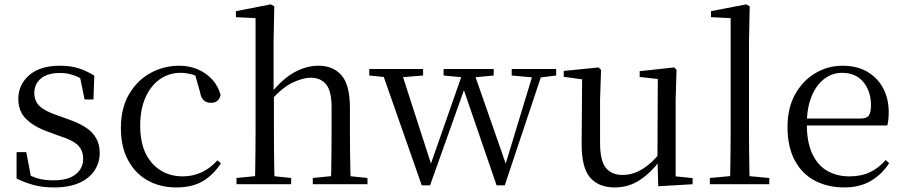

<svg xmlns="http://www.w3.org/2000/svg" viewBox="-20 -825 4046 860"><path d="M221.4 14.6Q172.9 14.6 134 4.5Q95.1 -5.6 54.2 -25.1L54.3 -143.7H97.8L121.5 -18.1L84.9 -20.3V-56.3Q113.4 -37.5 144.2 -27.4Q174.9 -17.3 218.7 -17.3Q285.2 -17.3 318.8 -44.1Q352.5 -70.9 352.5 -113.5Q352.5 -150.2 329.8 -173.6Q307.2 -197 245.6 -216.4L193.9 -235.4Q133.2 -257 97.6 -291.4Q62 -325.9 62 -382Q62 -445.2 110.4 -487.9Q158.8 -530.6 249.1 -530.6Q294.4 -530.6 329.5 -519.9Q364.7 -509.2 402.4 -486.4L398.6 -379.4H358.9L335.1 -495.5L366.5 -490.1V-457.8Q335.7 -479.4 307.9 -488.7Q280.2 -498.1 249.1 -498.1Q192.1 -498.1 162.9 -473.1Q133.7 -448 133.7 -408.5Q133.7 -372 157.7 -349.5Q181.6 -327 236.5 -308.4L286.8 -290.4Q362.6 -264 394.7 -228.1Q426.7 -192.1 426.7 -139.6Q426.7 -96.6 403.5 -61.4Q380.3 -26.2 334.9 -5.8Q289.5 14.6 221.4 14.6Z M769.6 14.6Q696.8 14.6 640.8 -17.1Q584.8 -48.8 553.1 -108.5Q521.4 -168.3 521.4 -251.4Q521.4 -340.7 558.2 -403.2Q594.9 -465.8 654.5 -498.2Q714 -530.6 782.8 -530.6Q827.5 -530.6 865.7 -514.4Q903.9 -498.1 930.7 -468.8Q957.5 -439.5 968.2 -399.3Q959.3 -364.4 925.7 -364.4Q905 -364.4 892.6 -375.7Q880.1 -386.9 875.7 -413.5L850.7 -501.6L900.8 -461.9Q870.5 -482.4 843.4 -490.6Q816.3 -498.8 788 -498.8Q736.9 -498.8 695.9 -469.9Q655 -441 631.5 -388.2Q607.9 -335.4 607.9 -261.5Q607.9 -153.9 660.9 -94.5Q713.8 -35 798.2 -35Q843 -35 881.9 -52.7Q920.9 -70.3 953.8 -106.9L969.6 -93.9Q936.6 -42.3 888.9 -13.8Q841.2 14.6 769.6 14.6Z M1039.3 0V-27.8L1148.1 -38.6H1180.7L1284.1 -27.8V0ZM1121.7 0Q1122.7 -24.4 1123.2 -65.3Q1123.7 -106.3 1124.2 -150.7Q1124.7 -195.1 1124.7 -228.5V-743.7L1036.7 -748.1V-775.1L1193.1 -805.5L1208.5 -796.5L1205.5 -641V-411.6L1206.9 -399.2V-228.5Q1206.9 -195.1 1207.4 -150.7Q1207.9 -106.3 1208.5 -65.3Q1209.1 -24.4 1210.1 0ZM1381 0V-27.8L1488.5 -38.6H1520.7L1626 -27.8V0ZM1462 0Q1463.2 -24.4 1463.7 -64.8Q1464.2 -105.3 1464.7 -149.7Q1465.2 -194.1 1465.2 -228.5V-344.3Q1465.2 -418.1 1440.4 -447.5Q1415.7 -476.9 1372.4 -476.9Q1337.3 -476.9 1291 -455.2Q1244.8 -433.5 1190.4 -372.6L1171.4 -407H1193.2Q1245.8 -472.4 1299.1 -501.5Q1352.4 -530.6 1406.5 -530.6Q1472.6 -530.6 1510 -487.3Q1547.4 -443.9 1547.4 -341.1V-228.5Q1547.4 -194.1 1547.9 -149.7Q1548.4 -105.3 1549.3 -64.8Q1550.2 -24.4 1551.2 0Z M1869.1 5.2 1686.5 -516H1773.5L1919.1 -65.2L1900.4 -65L1906 -80.1L2058.7 -516H2097.3L2254.7 -65H2236.9L2240.9 -78.3L2374 -516H2414.9L2240.9 5.2H2204.3L2046.2 -455.2H2071L2064.6 -439.5L1906.3 5.2ZM1633.9 -486.8V-516H1875.2V-486.8L1756.2 -477.1H1730.5ZM1966.8 -486.8V-516H2191.3V-486.8L2090.4 -477.1H2068.7ZM2272 -486.8V-516H2471.1V-486.8L2392.8 -477.1H2378.2Z M2732.9 14.6Q2661.8 14.6 2623.1 -29.8Q2584.3 -74.2 2585.3 -185.8L2587.5 -483.7L2609.7 -466.6L2505.1 -481V-507.3L2661.5 -523L2672.2 -511.5L2667.8 -380.4V-185.1Q2667.8 -105.3 2693.6 -73.3Q2719.4 -41.4 2768.3 -41.4Q2814.8 -41.4 2858.1 -68.1Q2901.4 -94.9 2936.9 -141.8L2960.1 -103H2933.7Q2895.1 -51 2845.2 -18.2Q2795.3 14.6 2732.9 14.6ZM2928.4 9.3 2924.8 -114.1V-115.5L2926.4 -471.2L2845.2 -480.3V-506.2L3000.2 -523L3010.4 -511.5L3006.4 -380.4V-35L3082.3 -27.4V0.2Z M3159.6 0V-27.8L3276.5 -38.6H3308.1L3425.7 -27.8V0ZM3249.7 0Q3250.7 -31.5 3251.2 -70.8Q3251.7 -110.1 3252.2 -151.5Q3252.7 -192.9 3252.7 -228.5V-743.7L3164.7 -748.1V-775.1L3323.1 -805.5L3338.1 -796.5L3334.9 -641V-228.5Q3334.9 -192.9 3335.4 -151.5Q3335.9 -110.1 3336.5 -70.8Q3337.1 -31.5 3338.1 0Z M3762.3 14.6Q3688.5 14.6 3630.6 -15.4Q3572.7 -45.5 3540.1 -106.2Q3507.4 -167 3507.4 -256.8Q3507.4 -341.1 3541.5 -402.5Q3575.6 -463.8 3631.8 -497.2Q3688 -530.6 3753.9 -530.6Q3819.2 -530.6 3865.4 -503.3Q3911.6 -475.9 3936.1 -429.2Q3960.7 -382.4 3960.7 -323.2Q3960.7 -286.8 3954.4 -262.9H3545.6V-294.2H3836.3Q3862.6 -294.2 3872 -308.2Q3881.3 -322.1 3881.3 -352.3Q3881.3 -416.2 3847.2 -457.5Q3813.2 -498.8 3751.6 -498.8Q3707.8 -498.8 3672 -471.6Q3636.1 -444.5 3615 -392.8Q3593.9 -341.2 3593.9 -268.7Q3593.9 -188 3618.4 -135.9Q3642.9 -83.8 3685.9 -59.4Q3729 -35 3784.5 -35Q3837.5 -35 3876.8 -53.7Q3916.2 -72.3 3946.7 -108.1L3962.6 -94.3Q3930 -43.5 3880 -14.4Q3830 14.6 3762.3 14.6Z"/></svg>

Font: Noto Serif HK
Style: Regular
Weight: 200
Designer: Ryoko NISHIZUKA 西塚涼子 (kana & ideographs); Frank Grießhammer (Latin, Greek & Cyrillic); Wenlong ZHANG 张文龙 (bopomofo); San
Foundry: Adobe
Version: Version 2.001;hotconv 1.1.0;makeotfexe 2.6.0